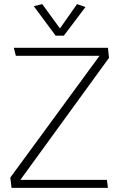

<svg xmlns="http://www.w3.org/2000/svg" viewBox="-20 -912 579 932"><path d="M499 -39H79L509 -631L504 -680H47L57 -641H463L30 -50L36 0H504ZM271 -774 185 -892 144 -882 250 -739H290L395 -878L354 -892Z"/></svg>

Font: Catamaran Thin
Style: Regular
Weight: 100
Designer: Pria Ravichandran
Version: Version 2.000